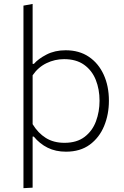

<svg xmlns="http://www.w3.org/2000/svg" viewBox="-20 -760 631 974"><path d="M99 194.5V-731.5L145.5 -740V-436H152Q174 -461.5 216 -483.2Q258 -505 313 -505Q382 -505 431 -471.8Q480 -438.5 506.2 -380.8Q532.5 -323 532.5 -249Q532.5 -179.5 508.2 -120.8Q484 -62 435.5 -26.2Q387 9.5 314.5 9.5Q262.5 9.5 222 -10.5Q181.5 -30.5 151.5 -67H145.5V192ZM307 -35.5Q369.5 -35.5 409 -65.5Q448.5 -95.5 466.8 -144.5Q485 -193.5 485 -249Q485 -307 465.8 -355Q446.5 -403 406.5 -431.5Q366.5 -460 305 -460Q258 -460 215.8 -439.5Q173.5 -419 145.5 -378V-130Q173 -85 212.5 -60.2Q252 -35.5 307 -35.5Z"/></svg>

Font: Heraclito ExtraLight
Style: Regular
Weight: 200
Designer: Kostas Bartsokas (font) & Cristiano Sobral (main changes)
Foundry: Kostas Bartsokas (font) & Cristiano Sobral (main changes)
Version: Version 1.00;July 8, 2020;FontCreator 13.0.0.2655 64-bit